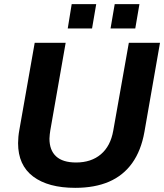

<svg xmlns="http://www.w3.org/2000/svg" viewBox="-20 -892 790 924"><path d="M342 12Q212 12 139.5 -42.5Q67 -97 67 -203Q67 -217 68.5 -233.5Q70 -250 73 -266L147 -686H296L222 -264Q221 -257 219.5 -245.5Q218 -234 218 -225Q218 -169 250 -139.5Q282 -110 346 -110Q419 -110 465.5 -149.5Q512 -189 525 -263L600 -686H750L675 -257Q659 -167 616 -107Q573 -47 504.5 -17.5Q436 12 342 12ZM306 -755 325 -872H443L423 -755ZM512 -755 532 -872H651L631 -755Z"/></svg>

Font: Archivo SemiBold
Style: Bold Italic
Weight: 700
Italic angle: -10°
Version: Version 2.001